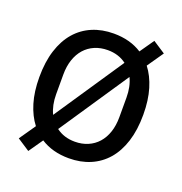

<svg xmlns="http://www.w3.org/2000/svg" viewBox="-141 -871 993 1045"><g transform="rotate(20 356.0 -349.0)"><path d="M356 12Q261 12 193 -32L136 50L64 3L129 -91Q94 -136 74.5 -200.5Q55 -265 55 -349Q55 -437 76.5 -504.5Q98 -572 137.5 -617.5Q177 -663 232.5 -686.5Q288 -710 356 -710Q451 -710 519 -666L576 -748L648 -701L583 -607Q618 -562 637.5 -497.5Q657 -433 657 -349Q657 -261 635.5 -193.5Q614 -126 574.5 -80.5Q535 -35 479.5 -11.5Q424 12 356 12ZM173 -292Q173 -229 196 -181L464 -580Q419 -614 356 -614Q315 -614 281 -599.5Q247 -585 223 -558Q199 -531 186 -492.5Q173 -454 173 -406ZM539 -406Q539 -469 516 -517L248 -118Q293 -84 356 -84Q397 -84 431 -98.5Q465 -113 489 -140Q513 -167 526 -205.5Q539 -244 539 -292Z"/></g></svg>

Font: IBM Plex Sans Thai Looped Medium
Style: Regular
Weight: 500
Designer: Mike Abbink, Paul van der Laan, Pieter van Rosmalen, Ben Mitchell, Mark Frömberg
Foundry: Bold Monday
Version: Version 1.1